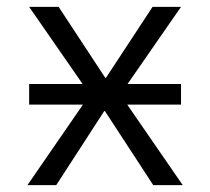

<svg xmlns="http://www.w3.org/2000/svg" viewBox="-20 -540 613 560"><path d="M65 -235V-295H221L65 -520H151L287 -313H289L425 -520H508L352 -295H508V-235H351L513 0H427L286 -216H284L144 0H60L222 -235Z"/></svg>

Font: Mplus 1p
Style: Regular
Weight: 400
Version: Version 1.061